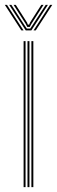

<svg xmlns="http://www.w3.org/2000/svg" viewBox="-35 -769 235 789"><path d="M94 0V-600H102V0ZM62 0V-600H70V0ZM78 0V-600H86V0ZM-15.2 -749H-6.2L61.8 -644H52.8ZM2.8 -749H11.8L65 -666.5L75.2 -651.5H89.2L99.2 -666.5L152.8 -749H161.8L93.8 -644H70.8ZM20.8 -749H29.8L76.5 -675.8L79.2 -668H85.2L88 -675.8L134.8 -749H143.8L94.2 -671.2L87.2 -658.2H77.2L70.5 -671.2ZM170.8 -749H179.8L111.8 -644H102.8Z"/></svg>

Font: Big Shoulders Inline Text Thin Thin
Style: Regular
Weight: 250
Version: Version 2.002